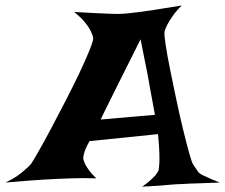

<svg xmlns="http://www.w3.org/2000/svg" viewBox="-120 -706 844 720"><path d="M158.2 -661.1Q207 -658.2 240.7 -656.7Q274.4 -655.3 296.9 -654.3Q322.3 -653.3 339.8 -654.3Q357.4 -655.3 387.7 -659.2Q413.1 -662.1 455.6 -668.5Q498 -674.8 561.5 -685.5Q539.1 -663.1 526.9 -645Q514.6 -627 507.8 -614.3Q500 -598.6 497.1 -587.9Q495.1 -578.1 501 -539.1Q506.8 -500 517.6 -446.8Q528.3 -393.6 541 -333.5Q553.7 -273.4 566.4 -221.2Q579.1 -168.9 589.4 -132.3Q599.6 -95.7 604.5 -88.9Q619.1 -68.4 623 -62Q627 -55.7 636.7 -50.8Q640.6 -48.8 649.4 -44.9Q657.2 -41 670.4 -35.2Q683.6 -29.3 704.1 -21.5Q666 -19.5 638.7 -19Q611.3 -18.6 593.8 -17.6Q573.2 -16.6 558.6 -15.6Q543.9 -15.6 523.4 -13.7Q505.9 -11.7 478 -9.8Q450.2 -7.8 413.1 -5.9Q432.6 -19.5 444.8 -30.8Q457 -42 463.9 -49.8Q471.7 -59.6 474.6 -67.4Q476.6 -76.2 477.5 -93.8Q478.5 -109.4 477.5 -135.3Q476.6 -161.1 472.7 -203.1L215.8 -176.8Q206.1 -160.2 201.2 -147.9Q196.3 -135.7 194.3 -127Q191.4 -116.2 192.4 -109.4Q194.3 -101.6 199.2 -90.8Q204.1 -81.1 213.4 -67.9Q222.7 -54.7 241.2 -37.1Q216.8 -38.1 191.4 -38.1Q166 -38.1 144.5 -37.1Q119.1 -36.1 94.7 -35.2Q70.3 -34.2 39.1 -32.2Q12.7 -30.3 -22.9 -27.8Q-58.6 -25.4 -99.6 -21.5Q-74.2 -33.2 -56.6 -45.4Q-39.1 -57.6 -27.3 -68.4Q-13.7 -80.1 -3.9 -90.8Q2.9 -100.6 23.4 -136.2Q43.9 -171.9 69.8 -220.7Q95.7 -269.5 124.5 -325.2Q153.3 -380.9 176.8 -430.2Q200.2 -479.5 214.8 -515.6Q229.5 -551.8 229.5 -562.5Q227.5 -575.2 219.7 -590.8Q212.9 -604.5 198.7 -622.1Q184.6 -639.6 158.2 -661.1ZM460.9 -275.4Q455.1 -309.6 450.2 -334.5Q445.3 -359.4 442.4 -376Q438.5 -395.5 436.5 -410.2Q433.6 -423.8 429.7 -445.3Q425.8 -463.9 420.4 -491.7Q415 -519.5 407.2 -558.6Q351.6 -447.3 320.8 -386.2Q290 -325.2 276.4 -296.9Q259.8 -263.7 257.8 -257.8Z"/></svg>

Font: Irish Grover
Style: Regular
Weight: 400
Designer: Squid
Foundry: Font Diner, Inc DBA Sideshow
Version: Version 1.001